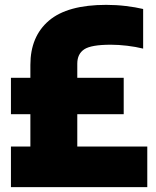

<svg xmlns="http://www.w3.org/2000/svg" viewBox="-20 -770 643 790"><path d="M25 0V-167H105V-300H25V-450H105V-503Q105 -620 181.2 -685Q257.5 -750 417 -750Q458.5 -750 498 -745.2Q537.5 -740.5 569 -733V-570Q539 -577.5 503 -581.8Q467 -586 436 -586Q355 -586 326.5 -567Q298 -548 298 -508V-450H489V-300H298V-167H586V0Z"/></svg>

Font: Encode Sans Condensed Condensed Black
Style: Regular
Weight: 900
Width: 3
Designer: Multiple Designers
Foundry: Impallari Type
Version: Version 3.000; ttfautohint (v1.8.3) -l 8 -r 50 -G 200 -x 14 